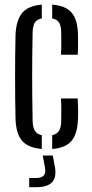

<svg xmlns="http://www.w3.org/2000/svg" viewBox="-20 -626 389 815"><path d="M46 -118.7Q45 -157.6 44.5 -203.8Q44 -249.9 44 -298.6Q44 -347.2 44.5 -393.9Q45 -440.5 46 -480.1Q49.3 -542.4 75 -572Q100.6 -601.7 157.4 -606.3V-547.8Q137.4 -544.2 128.4 -531Q119.4 -517.8 118.5 -489.6Q117.5 -437.4 117 -391.2Q116.5 -345 116.5 -300.6Q116.5 -256.1 117 -210.2Q117.5 -164.3 118.5 -112.3Q119.4 -83.8 128.4 -70.2Q137.4 -56.5 157.4 -52.3V6.3Q100 1.6 74.3 -27.8Q48.6 -57.1 46 -118.7ZM201.5 6.3V-52.2Q221.3 -56.4 230.2 -70.1Q239.2 -83.7 239.8 -112.3Q240 -131 240.2 -154.9Q240.4 -178.8 239 -208H309.9Q311.3 -186.7 311.6 -162.5Q311.9 -138.4 310.9 -118.7Q308.5 -57 283.1 -27.4Q257.8 2.2 201.5 6.3ZM239 -393.6Q239.9 -409.8 240.1 -427.4Q240.4 -445.1 240.1 -461.4Q239.9 -477.8 239.8 -489.6Q239.2 -517.7 230.2 -530.9Q221.3 -544.1 201.5 -547.7V-606.3Q258.3 -602.1 283.8 -572.7Q309.3 -543.3 310.9 -482.5Q311.5 -463.2 311.4 -439.1Q311.3 -415 309.9 -393.6ZM104 168.6V129.6H132.9Q156.4 129.6 165.7 119.1Q175 108.6 171 85.5L161.4 34.2H204L213.6 85.5Q220.2 128.1 200.4 148.3Q180.6 168.6 132.9 168.6Z"/></svg>

Font: Big Shoulders Stencil Thin
Style: Regular
Weight: 100
Designer: Patric King
Foundry: XO Type Co
Version: Version 2.001